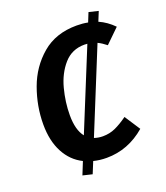

<svg xmlns="http://www.w3.org/2000/svg" viewBox="-149 -856 893 1032"><g transform="rotate(-20 297.5 -340.5)"><path d="M468 -158 526 -69Q427 16 304 16Q264 16 229 7L202 73L148 60L177 -12Q114 -43 79 -109Q44 -175 44 -269Q44 -373 80.5 -473.5Q117 -574 195.5 -641Q274 -708 394 -708Q428 -708 458 -702L479 -754L533 -741L511 -687Q557 -667 595 -628L516 -551Q491 -571 468 -582L275 -108Q299 -100 324 -100Q363 -100 396 -115Q429 -130 468 -158ZM229 -140 415 -596Q409 -597 398 -597Q326 -597 280.5 -545Q235 -493 215 -417Q195 -341 195 -267Q195 -182 229 -140Z"/></g></svg>

Font: Fira Sans SemiBold
Style: Italic
Weight: 600
Italic angle: -8°
Designer: bBox Type GmbH & Carrois Corporate GbR & Edenspiekermann AG
Foundry: bBox Type GmbH & Carrois Corporate GbR & Edenspiekermann AG
Version: Version 4.301